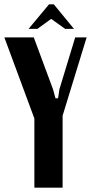

<svg xmlns="http://www.w3.org/2000/svg" viewBox="-30 -873 423 893"><path d="M103 -738.8 198.2 -853H220.2L314 -738.8H272.9L208 -785.2L144 -738.8ZM127 -699.2 216.8 -457 228 -416H240.2L246.1 -457L319.8 -699.2H373L261.2 -335V0H129.9V-321.8L-9.8 -699.2Z"/></svg>

Font: Moniqa Black Paragraph
Style: Regular
Weight: 900
Designer: Rajesh Rajput
Foundry: Rajesh Rajput
Version: Version 1.000